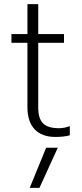

<svg xmlns="http://www.w3.org/2000/svg" viewBox="-20 -644 394 924"><path d="M112 -129V-438H35V-480H112V-624H164V-480H288V-438H164V-127Q164 -74 187 -50.5Q210 -27 264 -27Q289 -27 316 -37V7Q289 15 246 15Q182 15 147 -21.5Q112 -58 112 -129ZM202 67H258L170 260H123Z"/></svg>

Font: Prompt ExtraLight
Style: Regular
Weight: 275
Designer: Katatrad Team
Foundry: CadsonDemak
Version: Version 1.001